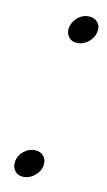

<svg xmlns="http://www.w3.org/2000/svg" viewBox="-70 -602 357 638"><g transform="rotate(10 108.0 -282.5)"><path d="M20 -48Q24 -68 40.5 -81.5Q57 -95 77 -95Q97 -95 108 -81.5Q119 -68 115 -48Q111 -29 94 -15Q77 -1 57 -1Q37 -1 26.5 -15Q16 -29 20 -48ZM119 -517Q124 -537 140 -550.5Q156 -564 176 -564Q196 -564 207.5 -550.5Q219 -537 214 -517Q210 -498 193 -484Q176 -470 156 -470Q136 -470 125.5 -484Q115 -498 119 -517Z"/></g></svg>

Font: VDS
Style: Italic
Weight: 400
Designer: artmaker
Foundry: artmaker
Version: Version 1.000 2009 initial release